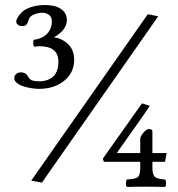

<svg xmlns="http://www.w3.org/2000/svg" viewBox="-20 -657 700 756"><path d="M562 -601.1 603 -592.8 145 62 103 54.2ZM184.1 -573.2Q184.1 -590.8 172.4 -598.9Q160.6 -606.9 146 -606.9Q131.3 -606.9 115.2 -600.6Q99.1 -594.2 94.2 -583Q93.3 -580.6 91.8 -575.7Q90.3 -570.8 89.1 -567.9Q87.9 -564.9 85.2 -561.3Q82.5 -557.6 77.9 -555.9Q73.2 -554.2 66.9 -554.2Q58.1 -554.2 52.5 -558.1Q46.9 -562 45.4 -565.7Q43.9 -569.3 43.9 -571.8Q43.9 -579.1 50 -589.4Q56.2 -599.6 68.1 -610.8Q80.1 -622.1 104 -629.6Q127.9 -637.2 158.2 -637.2Q197.3 -637.2 220.2 -621.6Q243.2 -606 243.2 -578.1Q243.2 -538.6 191.9 -509.8Q221.7 -507.3 246.8 -484.4Q272 -461.4 272 -421.9Q272 -370.6 232.7 -338.9Q193.4 -307.1 132.8 -307.1Q121.6 -307.1 106.4 -309.3Q91.3 -311.5 75 -316.2Q58.6 -320.8 47.4 -329.6Q36.1 -338.4 36.1 -349.6Q36.1 -359.4 43.7 -365.7Q51.3 -372.1 61 -372.1Q82.5 -372.1 90.8 -355Q95.7 -345.2 105.2 -341.1Q114.7 -336.9 137.2 -336.9Q149.4 -336.9 160.9 -340.1Q172.4 -343.3 184.1 -351.1Q195.8 -358.9 202.9 -375.2Q210 -391.6 210 -414.1Q210 -475.1 134.8 -475.1Q130.9 -475.1 115.2 -473.1Q107.4 -482.4 112.8 -500Q146 -504.4 165 -523.7Q184.1 -543 184.1 -573.2ZM532.2 3.9V-20H389.2L384.8 -32.2L539.1 -250L569.8 -240.2Q544.9 -202.1 496.8 -135Q448.7 -67.9 439.9 -54.2H532.2V-110.8Q532.2 -117.2 540 -128.9Q555.7 -148.9 565.9 -148.9Q580.1 -148.9 580.1 -139.2V-54.2H636.2L629.9 -20H580.1V3.9Q580.1 32.2 591.1 40.3Q602.1 48.3 630.9 49.8Q633.8 55.7 633.8 64.9Q633.8 74.2 630.9 79.1Q601.1 78.1 555.2 78.1Q508.8 78.1 479 79.1Q476.1 74.2 475.8 65.2Q475.6 56.2 479 49.8Q511.7 48.3 522 40.8Q532.2 33.2 532.2 3.9Z"/></svg>

Font: Linux Libertine Display G
Style: Regular
Weight: 400
Designer: Philipp H. Poll
Foundry: Philipp H. Poll
Version: Version 5.0.9